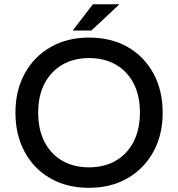

<svg xmlns="http://www.w3.org/2000/svg" viewBox="-20 -890 854 920"><path d="M406.3 10Q300.4 10 221.2 -35.6Q142 -81.3 98 -162.4Q54 -243.5 54 -350.7Q54 -457.2 98.8 -538.3Q143.5 -619.5 223.1 -664.7Q302.6 -710 406.3 -710Q513.1 -710 592.3 -664.4Q671.5 -618.7 715.5 -537.6Q759.5 -456.5 759.5 -350Q759.5 -243.5 714.8 -162.4Q670 -81.3 590.5 -35.6Q510.9 10 406.3 10ZM406.3 -88.2Q479.2 -88.2 534 -119.5Q588.9 -150.9 619.7 -210.2Q650.5 -269.4 650.5 -350.7Q650.5 -432.3 620 -490.7Q589.6 -549.1 534.8 -580.5Q479.9 -611.8 406.3 -611.8Q334.6 -611.8 279.8 -580.5Q224.9 -549.1 194 -490.7Q163 -432.3 163 -350Q163 -268.7 193.6 -209.8Q224.2 -150.9 279.1 -119.5Q333.9 -88.2 406.3 -88.2ZM328.2 -743.7 425.4 -869.7H552.4L418 -743.7Z"/></svg>

Font: REM Medium
Style: Regular
Weight: 500
Designer: Octavio Pardo
Foundry: Ashler Design
Version: Version 1.005;gftools[0.9.28]